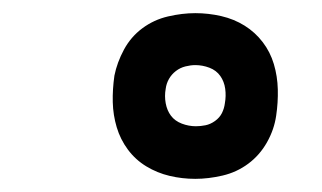

<svg xmlns="http://www.w3.org/2000/svg" viewBox="-20 -801 490 292"><path d="M277 -529Q257 -529 238 -533.5Q219 -538 202.5 -548Q186 -558 174.5 -573.5Q163 -589 157.5 -607.5Q152 -626 151.5 -645.5Q151 -665 154 -686Q158 -706 168.5 -725.5Q179 -745 196.5 -758Q214 -771 235.5 -776Q257 -781 277 -781Q297 -781 316.5 -776.5Q336 -772 352 -762Q368 -752 379.5 -737Q391 -722 396.5 -703.5Q402 -685 402.5 -665Q403 -645 400 -625Q397 -604 386 -584.5Q375 -565 357.5 -552Q340 -539 318.5 -534Q297 -529 277 -529ZM278 -609Q285 -609 292.5 -610.5Q300 -612 307 -617Q314 -622 317.5 -629Q321 -636 322 -644Q324 -655 322.5 -666Q321 -677 315 -685.5Q309 -694 298.5 -698Q288 -702 277 -702Q270 -702 262 -700Q254 -698 247.5 -693Q241 -688 237 -681Q233 -674 232 -666Q230 -655 232 -644Q234 -633 240 -625Q246 -617 256.5 -613Q267 -609 278 -609Z"/></svg>

Font: Iosevka Aile
Style: Bold Italic
Weight: 700
Italic angle: -9°
Designer: Belleve Invis
Foundry: Belleve Invis
Version: Version 28.0.1; ttfautohint (v1.8.4)